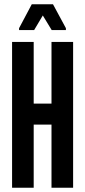

<svg xmlns="http://www.w3.org/2000/svg" viewBox="-20 -886 403 906"><path d="M37 0V-688H139V-397H223V-688H325V0H223V-298H139V0ZM70 -744V-753L130 -866H230L291 -753V-744H224L182 -813L141 -744Z"/></svg>

Font: Saira UltraCondensed
Style: Bold
Weight: 700
Width: 1
Designer: Hector Gatti with collaboration of the Omnibus-Type team
Foundry: Omnibus-Type
Version: Version 1.101